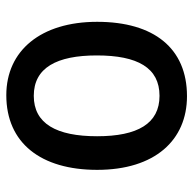

<svg xmlns="http://www.w3.org/2000/svg" viewBox="-22 -566 599 594"><g transform="rotate(90 277.0 -269.5)"><path d="M506 -271C506 -450 414 -549 278 -549C130 -549 48 -447 48 -271C48 -97 137 10 275 10C423 10 506 -97 506 -271ZM152 -270C152 -396 190 -464 277 -464C363 -464 402 -396 402 -271C402 -145 363 -75 277 -75C190 -75 152 -146 152 -270Z"/></g></svg>

Font: Noto Sans SemiCondensed Medium
Style: Regular
Weight: 500
Width: 4
Designer: Monotype Design Team
Foundry: Monotype Imaging Inc.
Version: Version 2.013